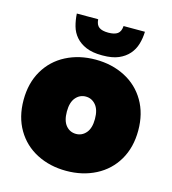

<svg xmlns="http://www.w3.org/2000/svg" viewBox="-114 -864 864 964"><g transform="rotate(15 318.0 -381.5)"><path d="M318 7Q233 7 165 -28Q97 -63 58.5 -128.5Q20 -194 20 -282Q20 -370 58.5 -435.5Q97 -501 165 -536Q233 -571 318 -571Q403 -571 471 -536Q539 -501 577.5 -435.5Q616 -370 616 -282Q616 -194 577.5 -128.5Q539 -63 471 -28Q403 7 318 7ZM318 -185Q349 -185 370 -209.5Q391 -234 391 -282Q391 -330 370 -354.5Q349 -379 318 -379Q287 -379 266 -354.5Q245 -330 245 -282Q245 -234 265.5 -209.5Q286 -185 318 -185ZM166 -770H277Q279 -741 295 -729.5Q311 -718 343 -718Q375 -718 391 -729.5Q407 -741 409 -770H520Q519 -736 510 -705.5Q501 -675 480.5 -651.5Q460 -628 427.5 -614Q395 -600 345 -600H341Q292 -600 259 -614Q226 -628 205.5 -651.5Q185 -675 176.5 -705.5Q168 -736 166 -770Z"/></g></svg>

Font: Fz Poppins Black
Style: Regular
Weight: 900
Designer: Ninad Kale (Devanagari), Jonny Pinhorn (Latin)
Foundry: Indian Type Foundry
Version: Vit hóa bi Vntype.Com & FontZin.Com